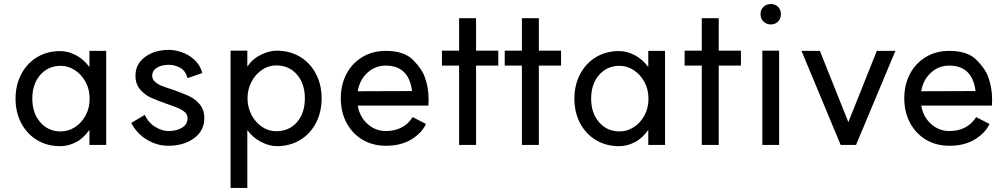

<svg xmlns="http://www.w3.org/2000/svg" viewBox="-20 -715 4993 951"><path d="M57 -226Q57 -294 85.5 -348Q114 -402 164 -432Q214 -462 278 -462Q317 -462 355.5 -442Q394 -422 423 -383V-463H506V3H423V-72Q394 -30 356 -10.5Q318 9 278 9Q214 9 164 -21Q114 -51 85.5 -104.5Q57 -158 57 -226ZM424 -226Q424 -272 404 -309Q384 -346 351 -367.5Q318 -389 281 -389Q219 -389 179.5 -344Q140 -299 140 -226Q140 -155 179.5 -109.5Q219 -64 281 -64Q318 -64 351 -85Q384 -106 404 -143Q424 -180 424 -226Z M813 -66Q856 -66 882.5 -83Q909 -100 909 -130Q909 -148 895 -160Q881 -172 863 -179.5Q845 -187 805 -201Q757 -218 727 -231.5Q697 -245 674 -272Q651 -299 651 -340Q651 -398 698.5 -433Q746 -468 817 -468Q847 -468 881.5 -456Q916 -444 944 -418Q972 -392 982 -353L909 -328Q899 -365 872 -379.5Q845 -394 817 -394Q780 -394 757 -379.5Q734 -365 734 -340Q734 -322 747.5 -310Q761 -298 778 -291Q795 -284 838 -270Q886 -253 916.5 -239Q947 -225 969.5 -198Q992 -171 992 -130Q992 -68 941.5 -30.5Q891 7 813 7Q758 7 708 -23Q658 -53 630 -106L697 -146Q715 -107 749 -86.5Q783 -66 813 -66Z M1490 -228Q1490 -300 1451 -345.5Q1412 -391 1348 -391Q1310 -391 1277.5 -369Q1245 -347 1225.5 -309.5Q1206 -272 1206 -228Q1206 -184 1225.5 -146.5Q1245 -109 1277.5 -87Q1310 -65 1348 -65Q1412 -65 1451 -110Q1490 -155 1490 -228ZM1573 -228Q1573 -159 1544.5 -105Q1516 -51 1465.5 -21Q1415 9 1351 9Q1313 9 1271.5 -13Q1230 -35 1205 -71V216H1122V-464H1205V-385Q1230 -423 1271.5 -443.5Q1313 -464 1351 -464Q1415 -464 1465.5 -434Q1516 -404 1544.5 -350Q1573 -296 1573 -228Z M1668 -228Q1668 -296 1696.5 -349.5Q1725 -403 1775.5 -433Q1826 -463 1891 -463Q1982 -463 2026 -418Q2070 -373 2083 -336Q2103 -284 2103 -222L2102 -192H1752Q1761 -137 1800 -101.5Q1839 -66 1891 -66Q1980 -66 2024 -135L2090 -101Q2070 -57 2018.5 -25Q1967 7 1891 7Q1826 7 1775.5 -23Q1725 -53 1696.5 -106.5Q1668 -160 1668 -228ZM1891 -390Q1838 -390 1799.5 -354.5Q1761 -319 1752 -263L2021 -264Q2005 -390 1891 -390Z M2254 -390H2169V-464H2254V-625H2338V-464H2448V-390H2338V3H2254Z M2565 -390H2480V-464H2565V-625H2649V-464H2759V-390H2649V3H2565Z M2825 -226Q2825 -294 2853.5 -348Q2882 -402 2932 -432Q2982 -462 3046 -462Q3085 -462 3123.5 -442Q3162 -422 3191 -383V-463H3274V3H3191V-72Q3162 -30 3124 -10.5Q3086 9 3046 9Q2982 9 2932 -21Q2882 -51 2853.5 -104.5Q2825 -158 2825 -226ZM3192 -226Q3192 -272 3172 -309Q3152 -346 3119 -367.5Q3086 -389 3049 -389Q2987 -389 2947.5 -344Q2908 -299 2908 -226Q2908 -155 2947.5 -109.5Q2987 -64 3049 -64Q3086 -64 3119 -85Q3152 -106 3172 -143Q3192 -180 3192 -226Z M3456 -390H3371V-464H3456V-625H3540V-464H3650V-390H3540V3H3456Z M3839 -464V3H3756V-464ZM3848 -645Q3848 -623 3834 -608.5Q3820 -594 3798 -594Q3776 -594 3761.5 -608.5Q3747 -623 3747 -645Q3747 -667 3761.5 -681Q3776 -695 3798 -695Q3820 -695 3834 -681Q3848 -667 3848 -645Z M4220 3H4144L3950 -463H4041L4182 -110L4323 -463H4415Z M4459 -228Q4459 -296 4487.5 -349.5Q4516 -403 4566.5 -433Q4617 -463 4682 -463Q4773 -463 4817 -418Q4861 -373 4874 -336Q4894 -284 4894 -222L4893 -192H4543Q4552 -137 4591 -101.5Q4630 -66 4682 -66Q4771 -66 4815 -135L4881 -101Q4861 -57 4809.5 -25Q4758 7 4682 7Q4617 7 4566.5 -23Q4516 -53 4487.5 -106.5Q4459 -160 4459 -228ZM4682 -390Q4629 -390 4590.5 -354.5Q4552 -319 4543 -263L4812 -264Q4796 -390 4682 -390Z"/></svg>

Font: SUITE Medium
Style: Regular
Weight: 500
Designer: Sun
Foundry: Sun
Version: Version 2.040